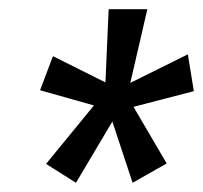

<svg xmlns="http://www.w3.org/2000/svg" viewBox="-20 -759 441 417"><path d="M401 -561 270 -527 342 -404 268 -362 224 -495 145 -362 80 -403 184 -530 67 -563 95 -637 209 -580 216 -739H300L263 -579L388 -641Z"/></svg>

Font: Fira Sans Extra Condensed
Style: Italic
Weight: 400
Width: 3
Italic angle: -8°
Designer: Carrois Corporate & Edenspiekermann AG
Foundry: Carrois Corporate GbR & Edenspiekermann AG
Version: Version 4.203